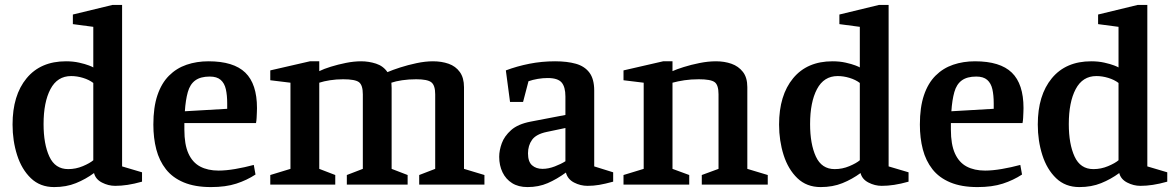

<svg xmlns="http://www.w3.org/2000/svg" viewBox="-20 -750 4777 780"><path d="M200 10Q143 10 105.5 -26Q68 -62 49.5 -120Q31 -178 31 -244Q31 -363 88 -432Q145 -501 248 -501Q277 -501 301.5 -495.5Q326 -490 341.5 -484Q357 -478 359 -476V-641L276 -652V-691L437 -730H476V-74L557 -50V-12Q525 -3 498.5 1Q472 5 448 5Q420 5 394 -8.5Q368 -22 362 -47Q328 -22 288.5 -6Q249 10 200 10ZM257 -63Q288 -63 316.5 -75Q345 -87 359 -99V-413Q342 -426 317.5 -433.5Q293 -441 269 -441Q213 -441 185 -388Q157 -335 157 -246Q157 -165 180.5 -114Q204 -63 257 -63Z M837 10Q772 10 726.5 -9Q681 -28 654 -62.5Q627 -97 615 -143Q603 -189 603 -244Q603 -314 619.5 -363Q636 -412 666.5 -442.5Q697 -473 738 -487Q779 -501 827 -501Q929 -501 976.5 -455Q1024 -409 1024 -311Q1024 -304 1023.5 -293Q1023 -282 1022.5 -271Q1022 -260 1020 -250H729V-223Q729 -163 745.5 -126.5Q762 -90 793 -73.5Q824 -57 868 -57Q898 -57 936 -63.5Q974 -70 1011 -80L1018 -41Q983 -18 940 -4Q897 10 837 10ZM731 -298 903 -308V-330Q903 -363 897.5 -387.5Q892 -412 876.5 -425.5Q861 -439 832 -439Q795 -439 773.5 -423.5Q752 -408 743 -376Q734 -344 731 -298Z M1078 0V-39L1160 -64V-414L1078 -424V-464L1239 -501H1277V-461Q1295 -470 1324 -479Q1353 -488 1385.5 -494.5Q1418 -501 1447 -501Q1478 -501 1507.5 -491.5Q1537 -482 1554 -457Q1575 -466 1606 -476Q1637 -486 1672.5 -493.5Q1708 -501 1739 -501Q1774 -501 1802.5 -491Q1831 -481 1848 -457.5Q1865 -434 1865 -396V-64L1948 -39V0H1683V-39L1748 -64V-367Q1748 -403 1732.5 -415.5Q1717 -428 1671 -428Q1640 -428 1613.5 -424Q1587 -420 1570 -414Q1570 -409 1570.5 -403.5Q1571 -398 1571 -392V-64L1636 -39V0H1389V-39L1454 -64V-367Q1454 -404 1438.5 -416Q1423 -428 1374 -428Q1346 -428 1320.5 -424Q1295 -420 1277 -414V-64L1342 -39V0Z M2123 10Q2086 10 2060.5 -6Q2035 -22 2021.5 -50Q2008 -78 2008 -113Q2008 -139 2018.5 -168Q2029 -197 2056.5 -221.5Q2084 -246 2136 -256L2277 -283V-358Q2277 -397 2261.5 -415Q2246 -433 2205 -433Q2185 -433 2164.5 -429.5Q2144 -426 2127 -420L2105 -336H2052L2035 -464Q2080 -481 2130.5 -491Q2181 -501 2235 -501Q2284 -501 2319.5 -491Q2355 -481 2374.5 -455Q2394 -429 2394 -382V-74L2471 -50V-12Q2438 -3 2414.5 1Q2391 5 2367 5Q2338 5 2312 -8.5Q2286 -22 2279 -49Q2242 -22 2205 -6Q2168 10 2123 10ZM2184 -64Q2208 -64 2234 -74Q2260 -84 2277 -95V-230L2201 -214Q2158 -205 2141.5 -182Q2125 -159 2125 -127Q2125 -93 2141.5 -78.5Q2158 -64 2184 -64Z M2513 0V-39L2595 -64V-414L2513 -424V-464L2674 -501H2712V-461Q2727 -468 2757 -477.5Q2787 -487 2822 -494Q2857 -501 2889 -501Q2923 -501 2951.5 -491Q2980 -481 2998 -458Q3016 -435 3016 -396V-64L3099 -39V0H2831V-39L2899 -64V-367Q2899 -405 2883 -416.5Q2867 -428 2819 -428Q2787 -428 2760.5 -424Q2734 -420 2712 -414V-64L2780 -39V0Z M3314 10Q3257 10 3219.5 -26Q3182 -62 3163.5 -120Q3145 -178 3145 -244Q3145 -363 3202 -432Q3259 -501 3362 -501Q3391 -501 3415.5 -495.5Q3440 -490 3455.5 -484Q3471 -478 3473 -476V-641L3390 -652V-691L3551 -730H3590V-74L3671 -50V-12Q3639 -3 3612.5 1Q3586 5 3562 5Q3534 5 3508 -8.5Q3482 -22 3476 -47Q3442 -22 3402.5 -6Q3363 10 3314 10ZM3371 -63Q3402 -63 3430.5 -75Q3459 -87 3473 -99V-413Q3456 -426 3431.5 -433.5Q3407 -441 3383 -441Q3327 -441 3299 -388Q3271 -335 3271 -246Q3271 -165 3294.5 -114Q3318 -63 3371 -63Z M3951 10Q3886 10 3840.5 -9Q3795 -28 3768 -62.5Q3741 -97 3729 -143Q3717 -189 3717 -244Q3717 -314 3733.5 -363Q3750 -412 3780.5 -442.5Q3811 -473 3852 -487Q3893 -501 3941 -501Q4043 -501 4090.5 -455Q4138 -409 4138 -311Q4138 -304 4137.5 -293Q4137 -282 4136.5 -271Q4136 -260 4134 -250H3843V-223Q3843 -163 3859.5 -126.5Q3876 -90 3907 -73.5Q3938 -57 3982 -57Q4012 -57 4050 -63.5Q4088 -70 4125 -80L4132 -41Q4097 -18 4054 -4Q4011 10 3951 10ZM3845 -298 4017 -308V-330Q4017 -363 4011.5 -387.5Q4006 -412 3990.5 -425.5Q3975 -439 3946 -439Q3909 -439 3887.5 -423.5Q3866 -408 3857 -376Q3848 -344 3845 -298Z M4365 10Q4308 10 4270.5 -26Q4233 -62 4214.5 -120Q4196 -178 4196 -244Q4196 -363 4253 -432Q4310 -501 4413 -501Q4442 -501 4466.5 -495.5Q4491 -490 4506.5 -484Q4522 -478 4524 -476V-641L4441 -652V-691L4602 -730H4641V-74L4722 -50V-12Q4690 -3 4663.5 1Q4637 5 4613 5Q4585 5 4559 -8.5Q4533 -22 4527 -47Q4493 -22 4453.5 -6Q4414 10 4365 10ZM4422 -63Q4453 -63 4481.5 -75Q4510 -87 4524 -99V-413Q4507 -426 4482.5 -433.5Q4458 -441 4434 -441Q4378 -441 4350 -388Q4322 -335 4322 -246Q4322 -165 4345.5 -114Q4369 -63 4422 -63Z"/></svg>

Font: Manuale SemiBold
Style: Regular
Weight: 600
Version: Version 1.002